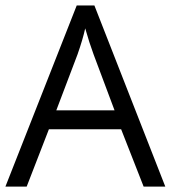

<svg xmlns="http://www.w3.org/2000/svg" viewBox="-20 -688 629 708"><path d="M187.6 -281.1H402.4L325.1 -487.4Q309.4 -529.8 294.2 -583.4Q285.1 -542 265.9 -487.4ZM589.5 0H509.6L426.7 -211.3H160.3L78.4 0H0L262.9 -667.8H328.1Z"/></svg>

Font: KhulaRegular
Style: Regular
Weight: 400
Designer: Erin McLaughlin, Steve Matteson
Version: Version 1.001;PS 1.0;hotconv 1.0.72;makeotf.lib2.5.5900; ttf